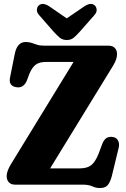

<svg xmlns="http://www.w3.org/2000/svg" viewBox="-20 -930 635 967"><path d="M549.5 -599 232.5 -82H381.5Q418.5 -82 439 -97.8Q459.5 -113.5 476 -154.5L497 -210Q506.5 -230.5 519.8 -236.8Q533 -243 551 -239.5Q567.5 -236.5 575.2 -220.8Q583 -205 577 -182.5L543 -42.5Q534.5 -11 522 3Q509.5 17 484 17Q462.5 17 444.8 8.5Q427 0 396 0H56Q35.5 0 24.5 -12Q13.5 -24 13.5 -43.5Q13.5 -67 35 -103L350.5 -618H211Q178.5 -618 160.2 -604.5Q142 -591 128.5 -559.5L115 -523.5Q97 -482.5 58.5 -491.5Q22.5 -499.5 30.5 -539.5L54.5 -659Q66.5 -718.5 109.5 -718.5Q126 -718.5 139 -714Q152 -709.5 166.5 -704.8Q181 -700 202.5 -700H526Q547 -700 558.2 -688.5Q569.5 -677 569.5 -657.5Q569.5 -646 565 -631.5Q560.5 -617 549.5 -599ZM381.5 -770Q365 -751.5 351.2 -740Q337.5 -728.5 316.5 -728.5Q295 -728.5 281.2 -740Q267.5 -751.5 250.5 -770L177.5 -853.5Q164.5 -868 165.8 -881.5Q167 -895 174.5 -902Q194 -920 227.5 -898.5L316 -837.5L405.5 -898.5Q438.5 -920 458 -902Q465.5 -895 466.8 -881.5Q468 -868 455 -853.5Z"/></svg>

Font: Fraunces 144pt SuperSoft
Style: Bold
Weight: 700
Version: Version 1.000;[b76b70a41]